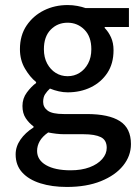

<svg xmlns="http://www.w3.org/2000/svg" viewBox="-20 -521 552 761"><path d="M245 220Q186 220 140 205.5Q94 191 68 162.5Q42 134 42 91Q42 60 61 32.5Q80 5 113 -16V-20Q95 -33 82 -52.5Q69 -72 69 -101Q69 -131 86.5 -154.5Q104 -178 123 -192V-196Q99 -215 79 -249Q59 -283 59 -326Q59 -381 85.5 -420Q112 -459 154.5 -480Q197 -501 248 -501Q268 -501 286.5 -497.5Q305 -494 319 -489H491V-414H395V-410Q410 -395 420 -373Q430 -351 430 -322Q430 -269 405.5 -232Q381 -195 340 -175Q299 -155 248 -155Q231 -155 213 -159Q195 -163 178 -170Q167 -160 159 -148Q151 -136 151 -117Q151 -96 169 -82.5Q187 -69 233 -69H324Q411 -69 455 -41Q499 -13 499 50Q499 97 468 135.5Q437 174 380 197Q323 220 245 220ZM248 -219Q274 -219 295 -232Q316 -245 329 -269Q342 -293 342 -326Q342 -376 314.5 -403.5Q287 -431 248 -431Q208 -431 181 -403.5Q154 -376 154 -326Q154 -293 167 -269Q180 -245 201 -232Q222 -219 248 -219ZM260 154Q303 154 335 142Q367 130 385 109.5Q403 89 403 65Q403 34 379.5 22.5Q356 11 311 11H235Q219 11 202.5 9Q186 7 171 4Q148 20 137.5 38.5Q127 57 127 77Q127 113 162.5 133.5Q198 154 260 154Z"/></svg>

Font: Source Sans 3 Medium
Style: Regular
Weight: 500
Designer: Paul D. Hunt
Foundry: Adobe
Version: Version 3.052;hotconv 1.1.0;makeotfexe 2.6.0